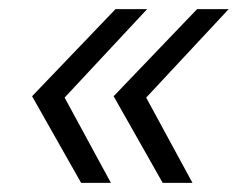

<svg xmlns="http://www.w3.org/2000/svg" viewBox="-20 -473 519 419"><path d="M157 -74 50 -263 232 -453H301L121 -260L222 -74ZM335 -74 228 -263 410 -453H479L299 -260L400 -74Z"/></svg>

Font: Montserrat
Style: Italic
Weight: 400
Italic angle: -11.3°
Designer: Julieta Ulanovsky
Foundry: Julieta Ulanovsky
Version: Version 9.000; ttfautohint (v1.8.4.7-5d5b)